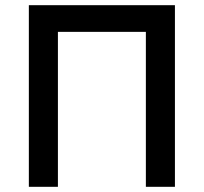

<svg xmlns="http://www.w3.org/2000/svg" viewBox="-20 -720 785 740"><path d="M91.2 0V-700H654.2V0H542.2V-597.2H203.2V0Z"/></svg>

Font: Geologica-Sharp
Style: Regular
Weight: 100
Designer: Sindre Bremnes, Frode Helland
Foundry: Monokrom Skriftforlag AS
Version: Version 1.010;gftools[0.9.28]